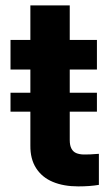

<svg xmlns="http://www.w3.org/2000/svg" viewBox="-20 -677 410 705"><path d="M18.6 -336.5H335.9V-267H18.6ZM335.9 -421.8H18.6V-530.3H335.9ZM236.1 -657.2V-162.8Q236.1 -142.8 242.4 -131.2Q248.6 -119.7 259.6 -115Q270.6 -110.3 286.7 -109.7Q307.2 -109.2 343.1 -112.2V1.8Q310.5 7.4 267.4 7.4Q213.7 7.4 174.1 -9.1Q134.6 -25.5 112.8 -59.3Q90.9 -93 91.5 -143V-657.2Z"/></svg>

Font: Pretendard Std Variable
Style: Regular
Weight: 400
Designer: Base glyphs from Inter by Rasmus Andersson; Hangeul glyphs from Noto Sans CJK(Source Han Sans) by Jang Soo-young and Kan
Foundry: Kil Hyung-jin
Version: Version 1.309;Glyphs 3.2 (3225)